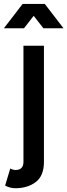

<svg xmlns="http://www.w3.org/2000/svg" viewBox="-24 -743 347 988"><path d="M28.8 124Q33.2 127 41 129.4Q48.8 131.8 55.2 131.8Q96.7 131.8 96.7 89.8V-507.8H202.1V89.8Q202.1 161.6 160.2 193.6Q118.2 225.6 55.2 225.6Q39.1 225.6 24.9 221.2Q10.7 216.8 2.4 211.9ZM99.6 -597.7H-3.9L92.3 -722.7H206.5L302.7 -597.7H199.2L149.4 -661.6Z"/></svg>

Font: Giphurs Medium
Style: Regular
Weight: 500
Version: Version 0.920; ttfautohint (v1.8.4.7-5d5b)